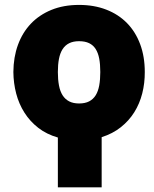

<svg xmlns="http://www.w3.org/2000/svg" viewBox="-20 -573 641 797"><path d="M308.2 -552.6Q370.7 -552.6 421.2 -533Q471.6 -513.5 507.1 -477.3Q542.6 -441.1 561.8 -389.6Q581 -338.1 581 -274.1Q581.3 -228 570.5 -185.4Q559.7 -142.8 537.5 -107.2Q515.3 -71.7 481.5 -44.9Q447.8 -18.1 402 -3.6V204.5H220.2V-2.1Q173.3 -15.6 138.8 -42.4Q104.4 -69.2 81.5 -105.3Q58.6 -141.3 47.2 -184.7Q35.9 -228 35.5 -274.1Q35.9 -335.6 54.5 -386.7Q73.2 -437.9 108.1 -474.6Q143.1 -511.4 193.5 -532Q244 -552.6 308.2 -552.6ZM308.2 -143.5Q333.1 -143.5 350 -152.2Q366.8 -160.9 377.1 -177.4Q387.4 -193.9 391.9 -218.4Q396.3 -242.9 396.3 -274.1Q396.3 -305.8 391.9 -329.5Q387.4 -353.3 377.1 -369.5Q366.8 -385.7 350 -393.8Q333.1 -402 308.2 -402Q284.1 -402 267.2 -393.6Q250.4 -385.3 239.9 -369Q229.4 -352.6 224.8 -328.8Q220.2 -305 220.2 -274.1Q220.2 -242.9 224.8 -218.4Q229.4 -193.9 239.9 -177.4Q250.4 -160.9 267.2 -152.2Q284.1 -143.5 308.2 -143.5Z"/></svg>

Font: Inter P Black
Style: Regular
Weight: 900
Designer: Rasmus Andersson
Foundry: rsms
Version: Version 3.018;git-588b23468